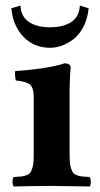

<svg xmlns="http://www.w3.org/2000/svg" viewBox="-20 -673 362 695"><path d="M231.9 -321.8V-122.1Q231.9 -100.6 232.9 -86.9Q233.9 -73.2 237.5 -62.7Q241.2 -52.2 245.1 -47.1Q249 -42 258.5 -38.6Q268.1 -35.2 277.3 -34.2Q286.6 -33.2 304.2 -32.2Q308.6 -27.8 308.6 -15.1Q308.6 -2.4 304.2 2Q281.7 1.5 235.6 1Q189.5 0.5 167 0Q113.8 0 29.8 2Q25.4 -2.4 25.4 -15.1Q25.4 -27.8 29.8 -32.2Q47.4 -33.2 56.6 -34.2Q65.9 -35.2 75.4 -38.6Q85 -42 88.9 -47.1Q92.8 -52.2 96.4 -62.7Q100.1 -73.2 101.1 -86.9Q102.1 -100.6 102.1 -122.1V-321.8Q102.1 -354.5 89.1 -366.2Q76.2 -377.9 37.1 -381.8Q35.6 -386.7 34.7 -398.9Q33.7 -411.1 35.2 -416Q83.5 -418.5 137.2 -426.8Q190.9 -435.1 212.9 -443.8Q235.8 -443.8 235.8 -426.8Q231.9 -392.1 231.9 -321.8ZM21 -643.1 54.2 -652.8Q55.7 -613.3 84.5 -593.8Q113.3 -574.2 162.1 -574.2Q181.6 -574.2 198.5 -577.6Q215.3 -581.1 231.7 -589.4Q248 -597.7 258.1 -613.8Q268.1 -629.9 269 -652.8L300.8 -643.1Q297.4 -606 282.5 -576.9Q267.6 -547.9 246.6 -531.7Q225.6 -515.6 204.1 -507.8Q182.6 -500 162.1 -500Q102.5 -500 64.5 -540.3Q26.4 -580.6 21 -643.1Z"/></svg>

Font: Common Serif
Style: Bold
Weight: 700
Designer: Philipp H. Poll, Khaled Hosny
Foundry: Stefan Peev, Context Ltd.
Version: Version 1.026